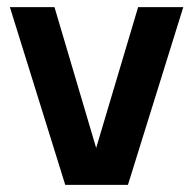

<svg xmlns="http://www.w3.org/2000/svg" viewBox="-20 -520 543 540"><path d="M219.5 0 368.5 -500H495.5L339.8 0ZM163.5 0 7.8 -500H133.2L281.2 0Z"/></svg>

Font: Haskoy
Style: Regular
Weight: 400
Designer: Ertekin Erdin
Foundry: Ertekin Erdin
Version: Version 1.500